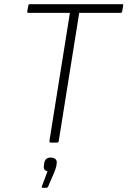

<svg xmlns="http://www.w3.org/2000/svg" viewBox="-20 -675 604 909"><path d="M221 0Q213 0 214 -8L311 -614H114Q112 -614 110 -615.5Q108 -617 109 -620L114 -649Q115 -655 121 -655H558Q562 -655 563 -654Q564 -653 563 -648L558 -619Q557 -614 550 -614H355L258 -7Q257 0 250 0ZM182 214Q176 214 178 208L205 136Q195 134 190.5 127.5Q186 121 188 108L189 98Q192 83 199.5 77Q207 71 220 71Q235 71 243 78.5Q251 86 248 100L247 110Q245 118 242.5 125.5Q240 133 236 143L208 208Q205 214 200 214Z"/></svg>

Font: Sofia Sans ExtraLight
Style: Italic
Weight: 250
Italic angle: -9°
Version: Version 4.100-B